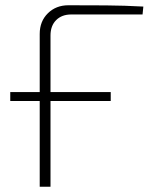

<svg xmlns="http://www.w3.org/2000/svg" viewBox="-20 -710 577 730"><path d="M19 -326V-360H401V-326ZM240 -690Q312 -690 383 -689.5Q454 -689 525 -685L522 -655H251Q215 -655 193.5 -633.5Q172 -612 172 -575V0H131V-581Q131 -629 162 -659.5Q193 -690 240 -690Z"/></svg>

Font: Exo 2 ExtraLight
Style: Regular
Weight: 250
Designer: Natanael Gama
Foundry: Natanael Gama
Version: Version 2.010